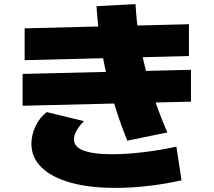

<svg xmlns="http://www.w3.org/2000/svg" viewBox="-20 -845 1040 935"><path d="M541 70Q414 70 322.5 44Q231 18 182 -30Q133 -78 133 -145Q133 -189 153.5 -231.5Q174 -274 208 -299L389 -255Q367 -234 353.5 -210Q340 -186 340 -166Q340 -142 360.5 -126Q381 -110 423 -102Q465 -94 527 -94Q597 -94 680 -104Q763 -114 839 -131L864 33Q785 51 702 60.5Q619 70 541 70ZM90 -330V-485L910 -505V-350ZM600 -160Q570 -233 544.5 -313.5Q519 -394 499.5 -478.5Q480 -563 467.5 -648Q455 -733 450 -815L640 -825Q644 -747 656 -669Q668 -591 687.5 -513Q707 -435 734 -356.5Q761 -278 795 -200ZM100 -552V-707L900 -727V-572Z"/></svg>

Font: M PLUS 1 Thin Black
Style: Regular
Weight: 900
Version: Version 1.001